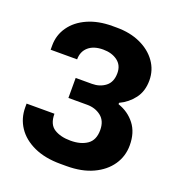

<svg xmlns="http://www.w3.org/2000/svg" viewBox="-128 -803 857 920"><g transform="rotate(20 300.0 -343.0)"><path d="M281 10Q202 10 145.5 -16Q89 -42 59.5 -86.5Q30 -131 30 -187V-206H172Q172 -152 204.5 -131.5Q237 -111 288 -111Q340 -111 372.5 -133.5Q405 -156 405 -207Q405 -254 375.5 -277Q346 -300 305 -300H209V-402H292Q332 -402 360.5 -424Q389 -446 389 -492Q389 -532 360 -553.5Q331 -575 287 -575Q239 -575 212 -551.5Q185 -528 185 -488H50V-510Q50 -563 80 -605.5Q110 -648 164 -672Q218 -696 289 -696H312Q380 -696 432.5 -672Q485 -648 515 -606Q545 -564 545 -511Q545 -456 516.5 -418.5Q488 -381 445 -361V-354Q498 -336 530.5 -294Q563 -252 563 -187Q563 -131 532.5 -86.5Q502 -42 446 -16Q390 10 312 10Z"/></g></svg>

Font: Chivo Mono
Style: Bold
Weight: 700
Monospace: yes
Designer: Hector Gatti
Foundry: Omnibus-Type
Version: Version 1.008; ttfautohint (v1.8.4.7-5d5b)